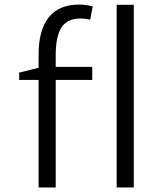

<svg xmlns="http://www.w3.org/2000/svg" viewBox="-20 -821 703 841"><path d="M64 0ZM224 -528H384V-471H224V0H149V-471H64V-503L149 -524V-582Q149 -688 193 -744.5Q237 -801 328 -801Q356 -801 386 -793L375 -735Q353 -740 333 -740Q275 -740 249.5 -701Q224 -662 224 -580ZM491 -800H566V0H491Z"/></svg>

Font: Martel Sans Light
Style: Regular
Weight: 300
Designer: Dan Reynolds and Mathieu Réguer
Foundry: Dan Reynolds and Mathieu Réguer
Version: Version 1.002; ttfautohint (v1.1) -l 5 -r 5 -G 72 -x 0 -D la